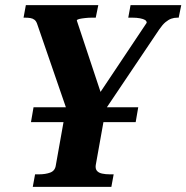

<svg xmlns="http://www.w3.org/2000/svg" viewBox="-20 -730 728 750"><path d="M111 -311H520L510 -253H101ZM108 0 117 -49H132Q158 -49 176.5 -56Q195 -63 198 -84L242 -331L247 -283L126 -634Q122 -647 115 -652.5Q108 -658 98.5 -659.5Q89 -661 77 -661H72L81 -710H364L354 -661H339Q326 -661 312.5 -659.5Q299 -658 290 -656Q281 -654 280 -650L383 -340L350 -337L553 -641Q553 -648 546.5 -652Q540 -656 527 -658.5Q514 -661 497 -661H481L490 -710H688L678 -661H673Q660 -661 649 -657Q638 -653 626.5 -643.5Q615 -634 602 -615L376 -279L398 -331L354 -85Q352 -71 358.5 -63Q365 -55 378.5 -52Q392 -49 409 -49H424L415 0Z"/></svg>

Font: Roboto Serif 72pt SemiCondensed SemiBold
Style: Italic
Weight: 600
Width: 4
Italic angle: -10°
Designer: Greg Gazdowicz
Foundry: Commercial Type
Version: Version 1.008